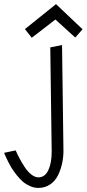

<svg xmlns="http://www.w3.org/2000/svg" viewBox="-60 -732 421 932"><path d="M94.2 -548.8 209 -637.2 305.2 -549.8 340.8 -589.8 211.9 -711.9 61 -590.8ZM-40 9.8Q-36.6 18.1 -33.7 24.9Q-30.8 31.7 -21.5 50.8Q-12.2 69.8 -2.9 84.5Q6.3 99.1 21.2 118.2Q36.1 137.2 51 149.9Q65.9 162.6 85.7 171.4Q105.5 180.2 126 180.2Q159.2 180.2 184.3 162.6Q209.5 145 222.7 116.7Q235.8 88.4 241.9 59.1Q248 29.8 248 0Q248 -47.4 241.2 -513.2L184.1 -502Q190.9 -41.5 190.9 4.9Q190.9 59.1 174.6 94Q158.2 128.9 126 128.9Q109.4 128.9 91.6 114.7Q73.7 100.6 59.1 77.9Q44.4 55.2 34.4 36.1Q24.4 17.1 16.1 -2Z"/></svg>

Font: Comic Neue Angular
Style: Regular
Weight: 400
Designer: Craig Rozynski
Foundry: Craig Rozynski
Version: Version 2.003